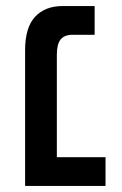

<svg xmlns="http://www.w3.org/2000/svg" viewBox="-20 -615 402 635"><path d="M63 0V-449Q63 -524 96 -559.5Q129 -595 187 -595H293V-500H220Q193 -500 180.5 -484.5Q168 -469 168 -434V-95H329V0Z"/></svg>

Font: Noto Sans Hebrew SemiCondensed Medium
Style: Regular
Weight: 500
Width: 4
Designer: Monotype Design Team
Foundry: Monotype Imaging Inc.
Version: Version 2.003